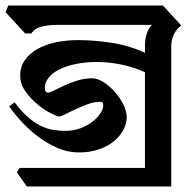

<svg xmlns="http://www.w3.org/2000/svg" viewBox="-38 -659 703 694"><path d="M486 -398Q441 -418 396.5 -426.5Q352 -435 313 -435Q272 -435 237.5 -428Q203 -421 177.5 -408.5Q152 -396 138 -378.5Q124 -361 124 -341Q124 -333 127.5 -328.5Q131 -324 135 -324Q142 -324 157.5 -332Q173 -340 194.5 -350Q216 -360 242 -368Q268 -376 296 -376Q314 -376 335.5 -362.5Q357 -349 376 -328Q395 -307 407.5 -282Q420 -257 420 -235Q420 -213 408.5 -190.5Q397 -168 375 -149.5Q353 -131 320.5 -119.5Q288 -108 247 -108Q208 -108 171.5 -123.5Q135 -139 102.5 -163Q70 -187 42.5 -216.5Q15 -246 -5 -275L15 -289Q39 -257 61.5 -237Q84 -217 106.5 -205.5Q129 -194 151.5 -190Q174 -186 198 -186Q229 -186 254.5 -196Q280 -206 298 -220.5Q316 -235 325.5 -250.5Q335 -266 335 -277Q335 -284 333.5 -287.5Q332 -291 323 -291Q302 -291 279.5 -282.5Q257 -274 236 -264.5Q215 -255 199 -246.5Q183 -238 176 -238Q169 -238 146 -249.5Q123 -261 98.5 -281Q74 -301 54.5 -328Q35 -355 35 -386Q35 -418 52 -442Q69 -466 97.5 -482Q126 -498 164 -506Q202 -514 244 -514Q301 -514 364.5 -504.5Q428 -495 486 -468V-497Q486 -519 493 -538.5Q500 -558 511 -569H166Q140 -569 114.5 -563.5Q89 -558 75 -538H53L-18 -615L-8 -639H551L617 -567Q602 -556 591.5 -536.5Q581 -517 581 -490V15H59L23 -36L33 -52H486Z"/></svg>

Font: Jaini Purva
Style: Regular
Weight: 400
Designer: Girish Dalvi, Maithili Shingre
Foundry: Ek Type
Version: Version 1.001;PS 1.000;hotconv 16.6.51;makeotf.lib2.5.65220